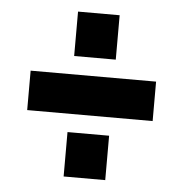

<svg xmlns="http://www.w3.org/2000/svg" viewBox="-44 -611 587 616"><g transform="rotate(5 249.5 -303.5)"><path d="M317 -426V-569H183V-426ZM317 -38V-181H183V-38ZM452 -240V-367H48V-240Z"/></g></svg>

Font: Raleway
Style: ExtraBold
Weight: 800
Designer: Matt McInerney, Pablo Impallari, Rodrigo Fuenzalida
Foundry: Matt McInerney, Pablo Impallari, Rodrigo Fuenzalida
Version: Version 3.000